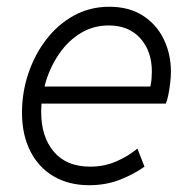

<svg xmlns="http://www.w3.org/2000/svg" viewBox="-20 -543 566 571"><path d="M245.1 7.8Q184.6 7.8 139.6 -18.6Q94.7 -44.9 70.1 -93.5Q45.4 -142.1 45.4 -208Q45.4 -268.1 64.2 -324.2Q83 -380.4 117.4 -425.3Q151.9 -470.2 199.5 -496.6Q247.1 -522.9 305.2 -522.9Q363.8 -522.9 404.8 -496.6Q445.8 -470.2 467 -426.3Q488.3 -382.3 488.3 -329.6Q488.3 -313.5 486.1 -295.4Q483.9 -277.3 480.7 -261.2Q477.5 -245.1 473.1 -234.9H89.8L99.1 -285.6H427.2Q429.7 -297.4 430.7 -308.6Q431.6 -319.8 431.6 -330.1Q431.6 -391.1 397.2 -429.2Q362.8 -467.3 303.7 -467.3Q257.8 -467.3 220.9 -445.1Q184.1 -422.9 157.7 -385.5Q131.3 -348.1 116.9 -302.2Q102.5 -256.3 102.5 -209.5Q102.5 -136.2 140.1 -91.8Q177.7 -47.4 248 -47.4Q289.1 -47.4 324.2 -62.3Q359.4 -77.1 388.7 -101.1L409.7 -47.4Q378.4 -24.9 336.7 -8.5Q294.9 7.8 245.1 7.8Z"/></svg>

Font: Reddit Sans Light
Style: Italic
Weight: 300
Italic angle: -11.25°
Designer: Stephen Hutchings
Version: Version 1.013